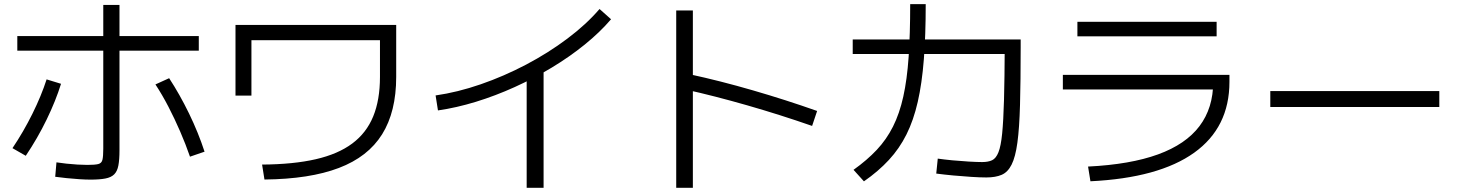

<svg xmlns="http://www.w3.org/2000/svg" viewBox="-20 -837 7040 924"><path d="M415 27.4Q392.3 27.4 361.7 25.4Q331 23.4 300.3 20.2Q269.7 17 245.7 13.7L251.7 -55.7Q272.7 -52.4 299.3 -49.5Q326 -46.7 352.8 -45Q379.7 -43.4 400.3 -43.4Q436.3 -43.4 452.6 -47.4Q469 -51.4 473 -68Q477 -84.7 477 -121.4V-813.3H555V-113.3Q555 -68.7 549.7 -40.7Q544.4 -12.7 529.7 2Q515 16.7 487.4 22Q459.7 27.4 415 27.4ZM40 -124Q93 -202.7 136 -289.5Q179 -376.3 204.3 -455L273.7 -433.7Q248.4 -352.3 204.7 -262.1Q161 -172 104 -87.3ZM894.3 -83Q873.6 -143 847.1 -204.1Q820.6 -265.3 790.5 -323.5Q760.3 -381.6 728 -430.7L794 -460.7Q845 -382.7 889.9 -290.5Q934.7 -198.3 964.4 -107ZM63.3 -593.3V-663.3H936.7V-593.3Z M1241.3 -45Q1392 -46 1499.5 -70.7Q1607 -95.4 1675.3 -146.4Q1743.6 -197.4 1776.1 -276.9Q1808.6 -356.3 1808.6 -467V-643.6H1190V-377H1113.3V-717H1886.7V-467Q1886.7 -299.3 1818.9 -190.7Q1751 -82 1610.8 -28.7Q1470.7 24.7 1252.7 27Z M2076.3 -377.7Q2181.6 -392.7 2293.1 -431.2Q2404.6 -469.7 2511.8 -526Q2619 -582.4 2710.1 -650.9Q2801.3 -719.3 2865.3 -793.7L2920.7 -744.3Q2867 -681.6 2794.2 -622.6Q2721.3 -563.6 2635.5 -511.8Q2549.7 -460 2457 -418Q2364.3 -376 2270.3 -347.1Q2176.3 -318.3 2087.7 -305.6ZM2514.6 66.7V-505.7H2596V66.7Z M3888.3 -231Q3731.3 -285.6 3575.3 -330.3Q3419.3 -375 3280.3 -406L3299.7 -479.4Q3443.7 -448.4 3602.5 -402.4Q3761.4 -356.4 3912.4 -303ZM3234.3 66.7V-786.7H3314.4V66.7Z M4726.7 17Q4697.3 17 4655.2 14.3Q4613 11.7 4568.3 7.5Q4523.7 3.3 4485.7 -1.7L4493 -73.7Q4522.7 -69.4 4563 -65.5Q4603.3 -61.7 4642.6 -59.4Q4682 -57.1 4706.6 -57.1Q4735.6 -57.1 4754.5 -65.9Q4773.3 -74.7 4785.1 -104.4Q4796.9 -134 4802.9 -194.5Q4808.9 -255 4811.8 -357.7Q4814.6 -460.3 4815.3 -617L4854.6 -577H4083.7V-647H4892V-610.3Q4892 -444.3 4888.8 -332.2Q4885.7 -220 4876.2 -150.5Q4866.7 -81 4848.3 -44.7Q4830 -8.3 4800.5 4.3Q4771 17 4726.7 17ZM4087.6 -19.7Q4152.6 -66 4199.5 -115.9Q4246.3 -165.7 4277.6 -228Q4309 -290.4 4327.1 -372.2Q4345.3 -454 4352.8 -563.2Q4360.3 -672.3 4360.3 -817H4435Q4435 -667 4426 -551.3Q4417 -435.7 4396.7 -346.8Q4376.4 -258 4342.4 -190Q4308.4 -122 4257.7 -67.2Q4207 -12.3 4137.7 35.7Z M5216.3 -35.4Q5419.3 -45.4 5552.8 -93.9Q5686.3 -142.4 5752.4 -229.8Q5818.6 -317.3 5818.6 -443.3L5855.3 -406.6H5095V-476.7H5896.7V-443.3Q5896.7 -223.6 5727 -102.1Q5557.3 19.4 5227.7 35.4ZM5165 -662V-732H5835V-662Z M6093.3 -322V-398.7H6906.7V-322Z"/></svg>

Font: M PLUS 1 Thin
Style: Regular
Weight: 100
Designer: Coji Morishita
Foundry: UNDERFOREST DESIGN
Version: Version 1.001